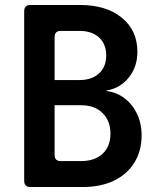

<svg xmlns="http://www.w3.org/2000/svg" viewBox="-20 -750 640 770"><path d="M102 0Q77 0 77 -25V-705Q77 -730 102 -730H301Q406 -730 468.5 -679Q531 -628 531 -542Q531 -482 496.5 -439Q462 -396 407 -387V-385Q448 -380 480 -355.5Q512 -331 530 -292.5Q548 -254 548 -208Q548 -145 519 -98Q490 -51 437 -25.5Q384 0 312 0ZM199 -429H299Q348 -429 377 -455.5Q406 -482 406 -528Q406 -573 377.5 -599.5Q349 -626 299 -626H223Q199 -626 199 -601ZM199 -129Q199 -104 223 -104H305Q360 -104 391.5 -133.5Q423 -163 423 -214Q423 -265 391.5 -296.5Q360 -328 305 -328H199Z"/></svg>

Font: Pitagon Sans Mono
Style: Bold
Weight: 700
Monospace: yes
Designer: Travis Tran
Foundry: Pitagon
Version: Version 1.001; ttfautohint (v1.8.4.7-5d5b);gftools[0.9.26]